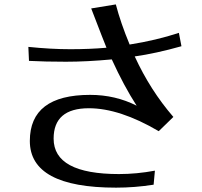

<svg xmlns="http://www.w3.org/2000/svg" viewBox="-20 -823 931 883"><path d="M110.4 -607.4Q213.9 -596.7 303.2 -596.7Q392.6 -596.7 469.7 -603.5Q459 -628.9 399.4 -784.2L512.7 -802.7Q535.2 -716.8 576.2 -618.2Q699.2 -637.7 802.7 -671.9L814.5 -610.4Q696.3 -577.1 599.6 -563.5Q670.9 -408.2 777.3 -285.2L710 -219.7Q530.3 -325.2 388.7 -325.2Q226.6 -325.2 226.6 -185.5Q226.6 -22.5 527.3 -22.5Q608.4 -22.5 692.4 -38.1L686.5 26.4Q599.6 40 513.7 40Q117.2 40 117.2 -174.8Q117.2 -386.7 394.5 -386.7Q510.7 -386.7 608.4 -336.9Q549.8 -427.7 494.1 -549.8Q378.9 -539.1 283.2 -539.1Q187.5 -539.1 113.3 -543Z"/></svg>

Font: GenEi LateMin P v2
Style: Medium
Weight: 500
Designer: o_tamon (Modified)
Foundry: o_tamon / Adobe Systems Incorporated / FONT 910 / Philipp H. Poll
Version: Version 2.1;Original Version 1.004